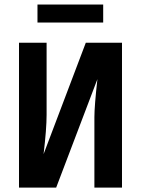

<svg xmlns="http://www.w3.org/2000/svg" viewBox="-20 -853 640 873"><path d="M66.4 0V-658.7H191.9V-330.6Q191.9 -267.1 178.2 -152.3L370.1 -658.7H534.7V0H409.2V-320.3Q409.2 -370.1 422.9 -493.2L235.4 0ZM150.4 -832.5H449.2V-750.5H150.4Z"/></svg>

Font: Cousine
Style: Bold
Weight: 700
Monospace: yes
Designer: Steve Matteson
Foundry: Ascender Corporation
Version: Version 1.20